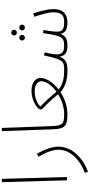

<svg xmlns="http://www.w3.org/2000/svg" viewBox="540 -1294 984 2104"><g transform="rotate(-90 1032.0 -242.0)"><path d="M108 0H144L124 -714H88Z M203 230C334 183 477 68 477 -94C477 -163 446 -247 400 -329L366 -312C414 -230 443 -162 443 -90C443 26 345 139 190 195Z M828 5C841 5 850 -5 850 -14C850 -23 845 -31 833 -31C720 -31 707 -51 702 -172L682 -714H647L667 -157C672 -28 699 5 828 5Z M828 5C919 5 1006 -26 1074 -71C1145 -9 1228 5 1314 5C1326 5 1335 -5 1335 -14C1335 -23 1330 -31 1318 -31C1249 -31 1174 -36 1103 -91C1180 -151 1230 -227 1230 -290C1230 -347 1177 -389 1087 -389C984 -389 884 -324 884 -291C884 -284 889 -270 894 -265C944 -223 1005 -155 1051 -97C989 -58 912 -31 833 -31ZM917 -291C932 -312 998 -354 1082 -354C1168 -354 1194 -312 1194 -281C1194 -230 1148 -165 1078 -115C1030 -175 973 -237 917 -291Z M1726 -549C1744 -549 1758 -563 1758 -580C1758 -597 1744 -611 1726 -611C1709 -611 1695 -597 1695 -580C1695 -563 1709 -549 1726 -549ZM1671 -461C1688 -461 1702 -475 1702 -492C1702 -509 1688 -523 1671 -523C1654 -523 1640 -509 1640 -492C1640 -475 1654 -461 1671 -461ZM1782 -461C1800 -461 1814 -475 1814 -492C1814 -509 1800 -523 1782 -523C1765 -523 1751 -509 1751 -492C1751 -475 1765 -461 1782 -461Z M1314 5C1388 5 1433 -6 1463 -80C1475 -8 1528 5 1581 5C1654 5 1689 -14 1713 -69C1724 -26 1750 5 1836 5C1911 5 1984 -23 1984 -149C1984 -218 1960 -299 1937 -371L1901 -357C1923 -284 1949 -213 1949 -145C1949 -41 1895 -31 1840 -31C1766 -31 1737 -48 1737 -110C1737 -146 1746 -207 1755 -257L1721 -263C1692 -61 1678 -31 1585 -31C1520 -31 1488 -48 1488 -112C1488 -155 1502 -210 1510 -244L1477 -253C1430 -43 1417 -31 1319 -31Z"/></g></svg>

Font: Noto Sans Arabic ExtLt
Style: Regular
Weight: 200
Designer: Monotype Design Team, Nadine Chahine, Nizar Qandah and Khaled Hosny
Foundry: Monotype Imaging Inc.
Version: Version 2.012